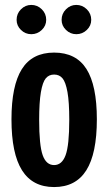

<svg xmlns="http://www.w3.org/2000/svg" viewBox="-20 -755 443 785"><path d="M201.2 9.8Q113.3 9.8 70.1 -58.6Q26.9 -127 26.9 -267.1Q26.9 -404.8 69.3 -472.4Q111.8 -540 201.2 -540Q291 -540 333.5 -472.9Q376 -405.8 376 -267.1Q376 -127 332.8 -58.6Q289.6 9.8 201.2 9.8ZM47.9 -673.8Q47.9 -699.2 65.7 -717Q83.5 -734.9 107.9 -734.9Q132.8 -734.9 150.9 -717Q168.9 -699.2 168.9 -673.8Q168.9 -649.9 150.9 -632.6Q132.8 -615.2 107.9 -615.2Q83.5 -615.2 65.7 -632.6Q47.9 -649.9 47.9 -673.8ZM140.1 -265.1Q140.1 -161.1 154.5 -120.6Q168.9 -80.1 201.2 -80.1Q233.4 -80.1 248.3 -120.8Q263.2 -161.6 263.2 -265.1Q263.2 -337.4 255.9 -378.4Q248.5 -419.4 235.6 -434.8Q222.7 -450.2 201.2 -450.2Q180.2 -450.2 167.2 -434.8Q154.3 -419.4 147.2 -378.2Q140.1 -336.9 140.1 -265.1ZM231.9 -673.8Q231.9 -699.2 249.8 -717Q267.6 -734.9 292 -734.9Q316.9 -734.9 335 -717Q353 -699.2 353 -673.8Q353 -649.9 335 -632.6Q316.9 -615.2 292 -615.2Q267.6 -615.2 249.8 -632.6Q231.9 -649.9 231.9 -673.8Z"/></svg>

Font: Lumene Sans Condensed
Style: Bold
Weight: 600
Width: 3
Designer: Deni Anggara
Version: Version 1.003;Glyphs 3.1.2 (3151)